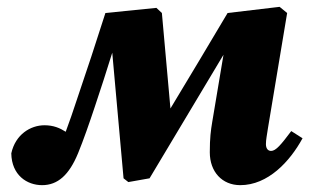

<svg xmlns="http://www.w3.org/2000/svg" viewBox="-20 -525 904 561"><path d="M103 16C149 16 182 -14 208 -77C224 -116 241 -165 257 -213C275 -266 291 -317 308 -371L341 -4L355 7L417 -4C489 -124 561 -245 633 -365L600 -168C596 -144 593 -122 593 -80C593 -23 629 16 682 16C763 16 827 -53 864 -121L831 -142C801 -102 786 -84 772 -84C763 -84 757 -91 757 -104C757 -117 760 -130 763 -151L819 -487L797 -505L645 -487C590 -394 534 -301 478 -208L453 -487L437 -502L288 -487C261 -402 233 -317 204 -232C194 -201 183 -170 172 -140C155 -151 136 -159 110 -159C69 -159 25 -132 13 -77C14 -13 59 16 103 16Z"/></svg>

Font: Source Serif Pro Black
Style: Italic
Weight: 900
Italic angle: -12°
Designer: Frank Grießhammer
Foundry: Adobe Systems Incorporated
Version: Version 3.001;hotconv 1.0.111;makeotfexe 2.5.65597